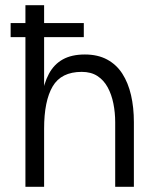

<svg xmlns="http://www.w3.org/2000/svg" viewBox="-20 -720 616 740"><path d="M21 -631H303V-577H21ZM78 -700H150V0H78ZM424 -249H496V0H424ZM424 -249Q424 -286 417 -321Q410 -356 395 -383.5Q380 -411 355.5 -427Q331 -443 295 -443Q216 -443 183 -387Q150 -331 150 -224Q150 -224 141 -224Q132 -224 132 -224Q132 -292 140.5 -345.5Q149 -399 168.5 -435.5Q188 -472 222 -491Q256 -510 307 -510Q357 -510 393 -490.5Q429 -471 451.5 -436Q474 -401 485 -353.5Q496 -306 496 -249Z"/></svg>

Font: Haskoy
Style: Regular
Weight: 400
Designer: Ertekin Erdin
Foundry: Ertekin Erdin
Version: Version 1.500